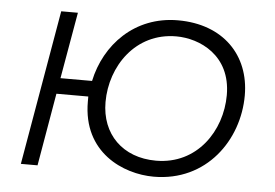

<svg xmlns="http://www.w3.org/2000/svg" viewBox="-43 -581 918 642"><g transform="rotate(5 416.0 -260.0)"><path d="M494 4C671 4 774 -143 774 -293C774 -428 682 -524 530 -524C384 -524 287 -420 261 -297H155L194 -520H138L48 0H104L146 -244H253V-227C253 -56 392 4 494 4ZM497 -50C385 -50 312 -123 312 -231C312 -351 392 -470 529 -470C607 -470 714 -423 714 -289C714 -169 635 -50 497 -50Z"/></g></svg>

Font: Fixel Display 20240404 Light
Style: Italic
Weight: 300
Italic angle: -10°
Designer: AlfaBravo + MacPaw
Foundry: Kyrylo Tkachov, Marchela Mozhyna, Serhii Makarenko, Maria Weinstein, Zakhar Kryvoshyya
Version: Version 1.211;Glyphs 3.2 (3225)